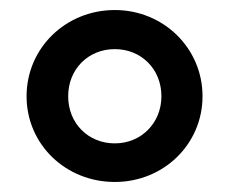

<svg xmlns="http://www.w3.org/2000/svg" viewBox="-20 -729 458 383"><path d="M209 -366C306 -366 384 -441 384 -537C384 -633 306 -709 209 -709C111 -709 33 -633 33 -537C33 -441 111 -366 209 -366ZM209 -443C156 -443 116 -483 116 -537C116 -591 156 -631 209 -631C262 -631 302 -591 302 -537C302 -484 262 -443 209 -443Z"/></svg>

Font: Talent SemiBold
Style: Bold
Weight: 700
Designer: Mike Powis
Version: Version 1.001;hotconv 1.0.109;makeotfexe 2.5.65596